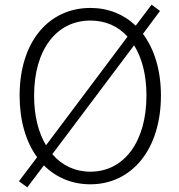

<svg xmlns="http://www.w3.org/2000/svg" viewBox="-20 -776 766 822"><path d="M367 13C543 13 669 -135 669 -367C669 -477 640 -567 592 -631L665 -729L629 -756L561 -666C510 -715 443 -742 367 -742C189 -742 64 -598 64 -367C64 -259 91 -168 139 -103L61 0L97 26L168 -68C220 -16 288 13 367 13ZM367 -41C301 -41 245 -68 204 -116L554 -582C588 -528 607 -455 607 -367C607 -169 511 -41 367 -41ZM177 -154C144 -209 126 -281 126 -367C126 -565 223 -688 367 -688C431 -688 486 -664 526 -619Z"/></svg>

Font: Noto Sans CJK SC Light
Style: Regular
Weight: 300
Designer: Ryoko NISHIZUKA 西塚涼子 (kana, bopomofo & ideographs); Paul D. Hunt (Latin, Greek & Cyrillic); Sandoll Communications 산돌커뮤니
Foundry: Adobe
Version: Version 2.004;hotconv 1.0.118;makeotfexe 2.5.65603